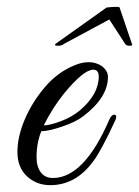

<svg xmlns="http://www.w3.org/2000/svg" viewBox="-20 -538 407 562"><path d="M101 -154Q87 -120 87 -78Q87 -50 99.5 -33.5Q112 -17 135 -17Q226 -17 300 -188Q307 -204 317 -202Q323 -199 318 -187Q276 -96 253 -66Q202 4 127 4Q87 4 59 -22Q31 -48 31 -93Q31 -138 52.5 -188.5Q74 -239 111 -282.5Q148 -326 196 -346Q219 -356 240 -356Q261 -356 279 -344Q296 -330 296 -313Q296 -253 224 -198Q202 -181 162 -167.5Q122 -154 101 -154ZM269 -314Q269 -334 253 -334Q225 -334 168 -265Q134 -223 108 -171Q125 -171 157.5 -183Q190 -195 214 -215Q269 -262 269 -314ZM168 -410Q161 -404 151 -404Q141 -404 141 -406.5Q141 -409 143 -410L292 -516Q310 -518 320 -518Q330 -518 330 -516L366 -410Q367 -409 367 -406.5Q367 -404 358.5 -404Q350 -404 346 -410L300 -481Q181 -417 168 -410Z"/></svg>

Font: Great Vibes
Style: Regular
Weight: 400
Designer: Robert E. Leuschke
Foundry: Robert E. Leuschke
Version: Version 1.001